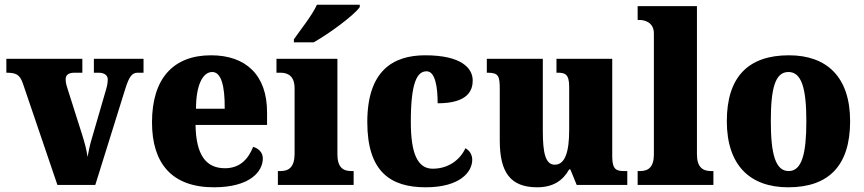

<svg xmlns="http://www.w3.org/2000/svg" viewBox="-20 -786 3672 816"><path d="M77 -432 224 0H385L512 -407C529 -462 542 -477 565 -477H590V-536H379V-477H399C427 -477 438 -463 438 -449C438 -430 434 -416 428 -396L369 -193C362 -171 357 -144 352 -119C348 -150 340 -179 328 -217L268 -406C264 -418 259 -433 259 -448C259 -466 269 -477 297 -477H330V-536H7V-477C50 -477 64 -468 77 -432Z M889 10C1040 10 1097 -55 1097 -113C1097 -138 1079 -155 1056 -162C1035 -110 1000 -71 936 -71C855 -71 813 -128 811 -255H1115V-309C1115 -467 1025 -551 877 -551C718 -551 626 -454 626 -266C626 -91 711 10 889 10ZM935 -324H813C813 -425 842 -480 882 -480C919 -480 936 -424 935 -324Z M1229 -619V-606H1313C1379 -643 1485 -721 1509 -756V-766H1327C1307 -721 1256 -658 1229 -619ZM1161 0H1483V-59H1473C1438 -59 1414 -75 1414 -130V-536H1155V-477H1172C1206 -477 1232 -461 1232 -410V-133C1232 -76 1208 -59 1172 -59H1161Z M1789 10C1936 10 1987 -56 1987 -107C1987 -127 1977 -146 1958 -156C1936 -108 1887 -69 1819 -69C1753 -69 1726 -137 1726 -268C1726 -434 1752 -483 1793 -483C1829 -483 1840 -419 1840 -347C1970 -347 1989 -403 1989 -444C1989 -497 1940 -551 1787 -551C1649 -551 1541 -484 1541 -267C1541 -56 1640 10 1789 10Z M2263 10C2330 10 2372 -18 2399 -66H2404L2431 0H2646V-59H2634C2602 -59 2582 -63 2582 -120V-536H2345V-477H2349C2381 -477 2399 -472 2399 -417V-233C2399 -142 2382 -86 2338 -86C2297 -86 2287 -139 2287 -230V-536H2049V-477H2052C2100 -477 2104 -462 2104 -405V-189C2104 -55 2148 10 2263 10Z M2690 0H3012V-59H3002C2967 -59 2942 -75 2942 -130V-760H2690V-701H2700C2715 -701 2759 -694 2759 -644V-130C2759 -75 2735 -59 2700 -59H2690Z M3330 10C3503 10 3593 -83 3593 -271C3593 -459 3494 -551 3333 -551C3160 -551 3069 -459 3069 -271C3069 -83 3168 10 3330 10ZM3332 -59C3275 -59 3256 -133 3256 -271C3256 -410 3274 -480 3331 -480C3387 -480 3407 -410 3407 -271C3407 -133 3388 -59 3332 -59Z"/></svg>

Font: Noto Serif Tamil SemiCondensed Black
Style: Regular
Weight: 900
Width: 4
Designer: Indian Type Foundry, Tom Grace, and the Monotype Design Team
Foundry: Monotype Imaging Inc.
Version: Version 2.004